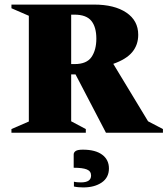

<svg xmlns="http://www.w3.org/2000/svg" viewBox="-20 -580 732 839"><path d="M30 0V-16L106 -49V-511L30 -544V-560H391Q480 -560 532 -525Q584 -490 584 -428Q584 -384 558 -352.5Q532 -321 475 -301L627 -50L692 -16V0H443L310 -255H291V-50L355 -16V0ZM305 -516H291V-300H306Q359 -300 380 -331Q401 -362 401 -411Q401 -462 379 -489Q357 -516 305 -516ZM344 239Q334 239 322.5 238Q311 237 303 235V214Q311 216 320 216.5Q329 217 334 217Q378 217 378 187Q378 168 359.5 160.5Q341 153 302 153V95Q302 86 310.5 80Q319 74 342 74Q397 74 426.5 96Q456 118 456 156Q456 196 424.5 217.5Q393 239 344 239Z"/></svg>

Font: Spectral SC ExtraBold
Style: Regular
Weight: 800
Designer: Jean-Baptiste Levee
Foundry: Production Type
Version: Version 2.001